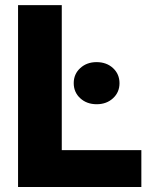

<svg xmlns="http://www.w3.org/2000/svg" viewBox="-20 -748 609 768"><path d="M52.2 0V-727.5H227.1V-147.5H545.4V0ZM366.7 -331.1Q327.1 -331.1 301 -355Q274.9 -378.9 274.9 -415.5Q274.9 -451.7 301 -475.6Q327.1 -499.5 366.2 -499.5Q406.2 -499.5 432.1 -475.6Q458 -451.7 458 -415Q458 -378.9 432.1 -355Q406.2 -331.1 366.7 -331.1Z"/></svg>

Font: Inter 28pt ExtraBold
Style: Regular
Weight: 800
Designer: Rasmus Andersson
Foundry: rsms
Version: Version 4.001;git-66647c0bb